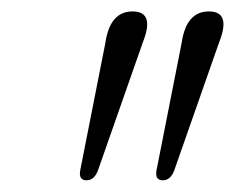

<svg xmlns="http://www.w3.org/2000/svg" viewBox="-20 -794 411 336"><path d="M131.5 -478.5Q117 -478.5 120.5 -496.5L164.5 -719.5Q172.5 -774 212 -774Q251.5 -774 230 -720L151.5 -496Q145 -478.5 131.5 -478.5ZM265 -478.5Q250.5 -478.5 254 -496.5L298 -719.5Q306 -774 345.5 -774Q385 -774 363.5 -720L285 -496Q278.5 -478.5 265 -478.5Z"/></svg>

Font: Fraunces 72pt S050 Light
Style: Italic
Weight: 300
Italic angle: -16°
Version: Version 1.000; ttfautohint (v1.8.3)